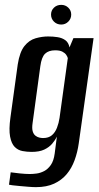

<svg xmlns="http://www.w3.org/2000/svg" viewBox="-20 -651 409 790"><path d="M128 119Q115 119 97 117.5Q79 116 62 114.5Q45 113 32.5 111.5Q20 110 17 109L24 58Q37 60 61 62.5Q85 65 103 65Q115 65 130.5 63Q146 61 161.5 53Q177 45 189 28Q201 11 205 -19L214 -89Q207 -74 194.5 -59.5Q182 -45 162 -35.5Q142 -26 110 -26Q91 -26 72.5 -29.5Q54 -33 40.5 -46.5Q27 -60 21.5 -89Q16 -118 23 -168L53 -386Q61 -437 80.5 -461.5Q100 -486 126.5 -493.5Q153 -501 178 -501Q199 -501 217.5 -498Q236 -495 249 -485.5Q262 -476 266 -456L282 -494H365L304 -61Q299 -25 287 8Q275 41 254.5 65.5Q234 90 203 104.5Q172 119 128 119ZM157 -83Q180 -83 193.5 -94.5Q207 -106 214.5 -125.5Q222 -145 225 -166L259 -412Q257 -419 252 -426Q247 -433 236.5 -438.5Q226 -444 207 -444Q180 -444 165.5 -430Q151 -416 146 -379L114 -144Q111 -123 114.5 -111Q118 -99 125.5 -93Q133 -87 141.5 -85Q150 -83 157 -83ZM232 -550Q214 -550 202 -562Q190 -574 190 -591Q190 -608 202 -619.5Q214 -631 232 -631Q249 -631 261 -619.5Q273 -608 273 -591Q273 -574 261 -562Q249 -550 232 -550Z"/></svg>

Font: Alumni Sans Thin SemiBold
Style: Italic
Weight: 600
Italic angle: -8°
Version: Version 1.016